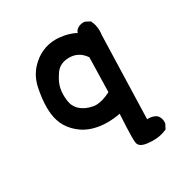

<svg xmlns="http://www.w3.org/2000/svg" viewBox="-136 -545 773 798"><g transform="rotate(-30 250.0 -146.0)"><path d="M309.6 -26.4Q278.3 -20.5 250 -20.5Q240.7 -20.5 231.4 -21Q172.4 -25.4 133.3 -52.2Q118.2 -62.5 104.5 -76.7Q79.1 -103.5 69.3 -135.3Q60.1 -163.6 60.1 -199.7Q60.1 -242.7 70.8 -293Q81.1 -339.4 111.3 -372.1Q162.6 -426.8 233.9 -426.8Q245.1 -426.8 256.8 -425.3Q295.4 -420.9 326.7 -404.3Q328.6 -412.6 335.4 -418.9Q348.6 -430.7 368.2 -430.7Q371.1 -430.7 375.5 -430.2L397.5 -418.9L398.4 -417.5Q410.2 -395 410.2 -367.2Q410.2 -356.9 408.7 -346.2L397 50.8Q400.4 50.3 401.9 50.3Q403.3 50.3 404.8 50.3Q406.2 50.3 409.2 50.5Q412.1 50.8 415 51.3Q418 51.8 420.9 52.5Q423.8 53.2 426.5 54.2Q429.2 55.2 431.6 56.2Q437 58.6 441.9 62.5Q454.1 76.2 454.1 95.7Q454.1 98.6 453.6 103L442.4 125L440.9 126Q411.6 139.6 376.5 139.6Q364.3 139.6 352.1 138.2Q313 134.8 307.1 113.3Q305.2 105.5 305.2 82.5Q305.2 46.4 309.6 -26.4ZM317.9 -292.5Q290.5 -333.5 243.7 -333.5Q199.2 -333.5 177.2 -301.3Q153.3 -266.6 148.9 -240.2Q146 -225.6 146 -211.2Q146 -196.8 147.9 -183.1Q151.4 -153.8 172.6 -134.5Q193.8 -115.2 229 -108.4Q236.3 -106.9 243.7 -106.9Q273.4 -106.9 314 -127.4Z"/></g></svg>

Font: Bakudai
Style: Medium
Weight: 500
Version: Version 1.48